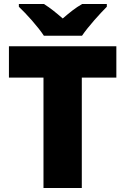

<svg xmlns="http://www.w3.org/2000/svg" viewBox="-20 -947 631 967"><path d="M201 -767H393C424 -813 484 -879 518 -913V-927H394C359 -907 331 -884 296 -854C261 -884 236 -905 201 -927H75V-913C113 -877 171 -813 201 -767ZM392 0V-556H566V-714H25V-556H199V0Z"/></svg>

Font: Noto Sans Bengali Black
Style: Regular
Weight: 900
Designer: Jelle Bosma - Monotype Design Team
Foundry: Monotype Imaging Inc.
Version: Version 2.003